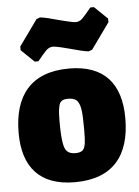

<svg xmlns="http://www.w3.org/2000/svg" viewBox="-54 -783 604 837"><g transform="rotate(-5 248.5 -364.5)"><path d="M257 -484C89 -484 14 -385 14 -223C14 -73 87 12 240 12C408 12 483 -85 483 -247C483 -398 411 -484 257 -484ZM243 -353C259 -353 271 -349 279 -342C287 -334 293 -320 296 -301C299 -281 300 -251 300 -211C300 -184 299 -163 297 -150C294 -136 290 -127 284 -122C277 -117 267 -114 254 -114C237 -114 225 -118 217 -126C209 -133 204 -147 201 -167C198 -186 196 -216 196 -257C196 -284 197 -305 200 -318C204 -346 216 -353 243 -353ZM446 -686 389 -741H373C356 -720 343 -705 334 -696C325 -687 315 -683 304 -683C297 -683 286 -685 270 -689C253 -693 242 -696 237 -697C198 -708 169 -715 151 -717L135 -711L54 -598V-582L111 -527H127C144 -548 157 -563 166 -572C175 -581 185 -585 196 -585C203 -585 214 -583 231 -579C247 -575 258 -572 263 -571C302 -560 331 -553 349 -551L365 -557L446 -670Z"/></g></svg>

Font: Luna Sans Black
Style: Regular
Weight: 900
Designer: Juan Pablo del Peral
Foundry: Huerta Tipografica
Version: Version 2.001; ttfautohint (v1.5)